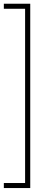

<svg xmlns="http://www.w3.org/2000/svg" viewBox="-24 -832 258 1005"><path d="M-3.9 -812.5H134.3V152.3H-3.9V126H107.4V-786.1H-3.9Z"/></svg>

Font: RobotoDraft Thin
Style: Regular
Weight: 250
Version: Version 2.001153; 2014